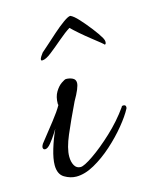

<svg xmlns="http://www.w3.org/2000/svg" viewBox="-82 -526 456 590"><g transform="rotate(-15 146.0 -231.0)"><path d="M277 -359Q279 -359 268.5 -367.5Q258 -376 242 -388.5Q226 -401 210.5 -414.5Q195 -428 186 -437Q170 -427 149 -409Q128 -391 109.5 -376.5Q91 -362 80 -362Q76 -362 76 -365Q76 -369 80 -375Q84 -381 87 -385Q93 -390 108 -403.5Q123 -417 141 -433Q159 -449 175 -460.5Q191 -472 198 -472Q208 -468 223.5 -451Q239 -434 254.5 -414Q270 -394 278 -380Q282 -373 282 -367Q282 -359 277 -359ZM89 10Q70 10 51.5 -1Q33 -12 33 -41Q33 -61 42 -91Q51 -121 64 -149Q64 -149 55.5 -135.5Q47 -122 36.5 -109Q26 -96 18 -96Q11 -96 11 -104Q11 -107 15 -114Q41 -147 61.5 -173Q82 -199 92 -217Q91 -219 91 -221Q91 -243 100 -258Q109 -273 120 -280.5Q131 -288 135 -288Q146 -288 155.5 -283.5Q165 -279 165 -268Q165 -253 143 -215Q117 -161 100 -121Q83 -81 83 -55Q83 -38 89.5 -26.5Q96 -15 109 -15Q120 -15 150 -35.5Q180 -56 215.5 -89Q251 -122 278 -160Q279 -164 284 -164Q292 -164 292 -157Q292 -153 291 -152Q280 -131 257.5 -103.5Q235 -76 206 -50Q177 -24 146.5 -7Q116 10 89 10Z"/></g></svg>

Font: Allura
Style: Regular
Weight: 400
Designer: Robert E. Leuschke
Foundry: Robert E. Leuschke
Version: Version 1.110